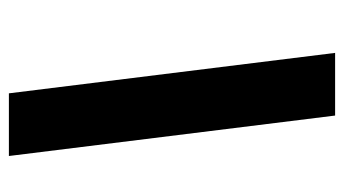

<svg xmlns="http://www.w3.org/2000/svg" viewBox="-191 -573 774 432"><g transform="rotate(90 196.0 -357.0)"><path d="M190 10 99 -724H240L331 10Z"/></g></svg>

Font: Noto Sans Display Condensed Black
Style: Italic
Weight: 900
Width: 3
Italic angle: -192°
Designer: Monotype Design Team
Foundry: Monotype Imaging Inc.
Version: Version 1.900